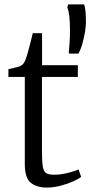

<svg xmlns="http://www.w3.org/2000/svg" viewBox="-20 -837 408 867"><path d="M191 10Q146 10 119 -11.8Q92 -33.5 92 -96V-489.5H18V-524.5Q25.5 -526 37 -528.8Q48.5 -531.5 58.8 -534.2Q69 -537 73.5 -539.5Q79 -543 83 -547Q87 -551 90.2 -556.8Q93.5 -562.5 96.5 -571Q101 -582.5 107.2 -605.5Q113.5 -628.5 119.2 -651.5Q125 -674.5 128 -687H170V-542.5H331.5V-489.5H169.5V-151Q169.5 -104 173.8 -82.2Q178 -60.5 190.2 -54.2Q202.5 -48 225.5 -48Q252.5 -48 285.8 -56Q319 -64 334.5 -72L346.5 -38.5Q332.5 -27.5 307.2 -16.5Q282 -5.5 251.5 2.2Q221 10 191 10ZM334 -595H293L290.5 -600Q293 -621.5 294.5 -646.8Q296 -672 296 -702Q296 -738 293 -763.5Q290 -789 284 -803.5L288 -817H360Q364.5 -803.5 366.2 -785Q368 -766.5 368 -735Q368 -718.5 363.8 -692.5Q359.5 -666.5 352 -639.8Q344.5 -613 334 -595Z"/></svg>

Font: Merriweather 48pt Light
Style: Regular
Weight: 300
Version: Version 2.100